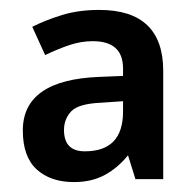

<svg xmlns="http://www.w3.org/2000/svg" viewBox="-20 -742 391 387"><path d="M228 -538V-517Q228 -437 151 -437Q109 -437 109 -480Q109 -502 123.5 -517.5Q138 -533 184 -535ZM180 -722Q139 -722 106 -712Q73 -702 45 -688L71 -631Q96 -643 119.5 -651Q143 -659 167 -659Q228 -659 228 -604V-589L180 -587Q26 -581 26 -479Q26 -426 54 -400.5Q82 -375 129 -375Q165 -375 191.5 -389.5Q218 -404 238 -429L253 -381H309V-599Q309 -722 180 -722Z"/></svg>

Font: Noto Sans Display Medium
Style: Regular
Weight: 500
Designer: Monotype Design Team
Foundry: Monotype Imaging Inc.
Version: Version 1.900